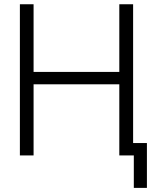

<svg xmlns="http://www.w3.org/2000/svg" viewBox="-20 -748 744 924"><path d="M75.7 0V-727.5H141.6V-401.9H554.2V-727.5H620.6V0H554.2V-342.3H141.6V0ZM624 156.2V0H582.5V-59.6H687V156.2Z"/></svg>

Font: Inter Display Light
Style: Regular
Weight: 300
Designer: Rasmus Andersson
Foundry: rsms
Version: Version 4.000;git-a52131595